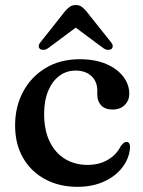

<svg xmlns="http://www.w3.org/2000/svg" viewBox="-20 -712 556 744"><path d="M481 -348.5Q481 -322.5 463.2 -305Q445.5 -287.5 416 -287.5Q387.5 -287.5 372.2 -303.5Q357 -319.5 357 -345.5V-361Q357 -396 334.2 -417.2Q311.5 -438.5 272.5 -438.5Q237.5 -438.5 210 -418Q182.5 -397.5 166.8 -360Q151 -322.5 151 -271Q151 -207 172.8 -162.8Q194.5 -118.5 232.5 -95.8Q270.5 -73 319.5 -73Q364.5 -73 398 -92.8Q431.5 -112.5 448 -146Q455.5 -155.5 460.2 -158.8Q465 -162 470.5 -162Q478 -162 481.2 -155.5Q484.5 -149 484 -140.5Q481 -98.5 454.5 -63.8Q428 -29 383 -8.5Q338 12 280.5 12Q209.5 12 154.8 -17.5Q100 -47 69.2 -100.5Q38.5 -154 38.5 -226Q38.5 -298.5 69.5 -356.5Q100.5 -414.5 156.8 -448.5Q213 -482.5 289 -482.5Q348.5 -482.5 391.5 -464Q434.5 -445.5 457.8 -415Q481 -384.5 481 -348.5ZM298.5 -623.5H248.5L381 -525Q390 -519 398.2 -518.8Q406.5 -518.5 412 -522.5Q416.5 -526.5 416.8 -533.2Q417 -540 410 -548.5L314.5 -668.5Q304.5 -680 295.8 -686.2Q287 -692.5 274 -692.5Q260.5 -692.5 251.2 -686.2Q242 -680 232 -668.5L137 -548.5Q130 -540 130 -533.2Q130 -526.5 135 -522.5Q140.5 -518.5 148.8 -518.8Q157 -519 166 -525Z"/></svg>

Font: Fraunces Medium
Style: Regular
Weight: 500
Version: Version 1.000;[b76b70a41]